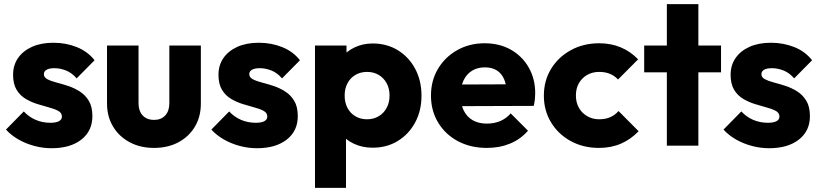

<svg xmlns="http://www.w3.org/2000/svg" viewBox="-20 -707 3981 932"><path d="M230.5 12.5Q187.5 12.5 146 1.2Q104.5 -10 69.2 -30.2Q34 -50.5 9 -78L95.5 -166Q120 -139.5 153 -125.2Q186 -111 225 -111Q252 -111 266.2 -118.8Q280.5 -126.5 280.5 -141Q280.5 -159 263.2 -168.5Q246 -178 219 -185.2Q192 -192.5 162 -201.8Q132 -211 104.8 -227Q77.5 -243 60.5 -271.2Q43.5 -299.5 43.5 -344Q43.5 -390.5 67.5 -425.2Q91.5 -460 135.5 -479.8Q179.5 -499.5 239 -499.5Q300.5 -499.5 353.2 -478.2Q406 -457 439 -414.5L352 -326.5Q329 -353.5 300.5 -364.8Q272 -376 244.5 -376Q218.5 -376 205.8 -368.2Q193 -360.5 193 -347Q193 -331.5 210 -322.5Q227 -313.5 254 -306.5Q281 -299.5 310.8 -289.8Q340.5 -280 367.5 -262.8Q394.5 -245.5 411.5 -217Q428.5 -188.5 428.5 -143Q428.5 -71.5 375 -29.5Q321.5 12.5 230.5 12.5Z M727.5 11Q661.2 11 609.6 -16.5Q558 -44 528.8 -92.7Q499.5 -141.3 499.5 -204.4V-486H652.5V-206Q652.5 -180.9 661.4 -162.8Q670.4 -144.7 687.4 -134.8Q704.5 -125 727.7 -125Q762 -125 782 -146.5Q802 -168.1 802 -206V-486H955V-204.5Q955 -140.5 926 -92Q897 -43.5 845.8 -16.2Q794.6 11 727.5 11Z M1227.5 12.5Q1184.5 12.5 1143 1.2Q1101.5 -10 1066.2 -30.2Q1031 -50.5 1006 -78L1092.5 -166Q1117 -139.5 1150 -125.2Q1183 -111 1222 -111Q1249 -111 1263.2 -118.8Q1277.5 -126.5 1277.5 -141Q1277.5 -159 1260.2 -168.5Q1243 -178 1216 -185.2Q1189 -192.5 1159 -201.8Q1129 -211 1101.8 -227Q1074.5 -243 1057.5 -271.2Q1040.5 -299.5 1040.5 -344Q1040.5 -390.5 1064.5 -425.2Q1088.5 -460 1132.5 -479.8Q1176.5 -499.5 1236 -499.5Q1297.5 -499.5 1350.2 -478.2Q1403 -457 1436 -414.5L1349 -326.5Q1326 -353.5 1297.5 -364.8Q1269 -376 1241.5 -376Q1215.5 -376 1202.8 -368.2Q1190 -360.5 1190 -347Q1190 -331.5 1207 -322.5Q1224 -313.5 1251 -306.5Q1278 -299.5 1307.8 -289.8Q1337.5 -280 1364.5 -262.8Q1391.5 -245.5 1408.5 -217Q1425.5 -188.5 1425.5 -143Q1425.5 -71.5 1372 -29.5Q1318.5 12.5 1227.5 12.5Z M1789 10Q1739.5 10 1698.5 -9Q1657.5 -28 1631.8 -61.5Q1606 -95 1602 -138V-343Q1606 -386 1632 -420.8Q1658 -455.5 1698.9 -475.8Q1739.9 -496 1789 -496Q1858 -496 1911.5 -463Q1965 -430 1995.5 -372.8Q2026 -315.5 2026 -242.5Q2026 -170 1995.5 -113Q1965 -56 1911.5 -23Q1858 10 1789 10ZM1761.3 -128Q1793.7 -128 1818.3 -142.8Q1843 -157.5 1857 -183.5Q1871 -209.6 1871 -243.2Q1871 -277 1857 -302.8Q1843 -328.5 1818.5 -343.2Q1793.9 -358 1762 -358Q1730 -358 1705.3 -343.4Q1680.5 -328.8 1666.8 -302.9Q1653 -277 1653 -243.1Q1653 -209.5 1666.5 -183.5Q1680 -157.5 1704.8 -142.8Q1729.5 -128 1761.3 -128ZM1509 205V-486H1662V-361.2L1636.5 -243L1659.5 -125V205Z M2343.5 11Q2264.5 11 2203.2 -21.5Q2142 -54 2107 -111.8Q2072 -169.5 2072 -243Q2072 -316 2106.2 -373.2Q2140.5 -430.5 2199.8 -463.8Q2259 -497 2332.5 -497Q2404.5 -497 2459.8 -465.8Q2515 -434.5 2546.5 -379.5Q2578 -324.5 2578 -254Q2578 -240.5 2576.5 -226Q2575 -211.5 2571 -193L2152 -191.5V-296.5L2506 -298L2440 -253.5Q2439 -295.5 2426.8 -323.2Q2414.5 -351 2391.2 -365.5Q2368 -380 2333.5 -380Q2297.5 -380 2271 -363.5Q2244.5 -347 2230.2 -316.8Q2216 -286.5 2216 -244Q2216 -201 2231.2 -170.2Q2246.5 -139.5 2275 -123.2Q2303.5 -107 2343 -107Q2379 -107 2408 -119.2Q2437 -131.5 2459 -156.5L2543 -72.5Q2507 -31 2456 -10Q2405 11 2343.5 11Z M2887 11Q2811.5 11 2750.8 -22Q2690 -55 2655 -112.8Q2620 -170.5 2620 -242.5Q2620 -315.5 2655.2 -373Q2690.5 -430.5 2751.5 -463.8Q2812.5 -497 2888.5 -497Q2945.5 -497 2993 -477.2Q3040.5 -457.5 3077.5 -419L2980 -321Q2963 -339.5 2940.2 -348.8Q2917.5 -358 2888.5 -358Q2856 -358 2830.5 -343.5Q2805 -329 2790.2 -303.5Q2775.5 -278 2775.5 -243.5Q2775.5 -209.5 2790.2 -183.5Q2805 -157.5 2830.8 -142.8Q2856.5 -128 2888.5 -128Q2919 -128 2942.2 -138.2Q2965.5 -148.5 2982.5 -168L3080 -70Q3041.5 -30 2993.8 -9.5Q2946 11 2887 11Z M3217 0V-687H3370V0ZM3107 -356V-486H3480V-356Z M3713.5 12.5Q3670.5 12.5 3629 1.2Q3587.5 -10 3552.2 -30.2Q3517 -50.5 3492 -78L3578.5 -166Q3603 -139.5 3636 -125.2Q3669 -111 3708 -111Q3735 -111 3749.2 -118.8Q3763.5 -126.5 3763.5 -141Q3763.5 -159 3746.2 -168.5Q3729 -178 3702 -185.2Q3675 -192.5 3645 -201.8Q3615 -211 3587.8 -227Q3560.5 -243 3543.5 -271.2Q3526.5 -299.5 3526.5 -344Q3526.5 -390.5 3550.5 -425.2Q3574.5 -460 3618.5 -479.8Q3662.5 -499.5 3722 -499.5Q3783.5 -499.5 3836.2 -478.2Q3889 -457 3922 -414.5L3835 -326.5Q3812 -353.5 3783.5 -364.8Q3755 -376 3727.5 -376Q3701.5 -376 3688.8 -368.2Q3676 -360.5 3676 -347Q3676 -331.5 3693 -322.5Q3710 -313.5 3737 -306.5Q3764 -299.5 3793.8 -289.8Q3823.5 -280 3850.5 -262.8Q3877.5 -245.5 3894.5 -217Q3911.5 -188.5 3911.5 -143Q3911.5 -71.5 3858 -29.5Q3804.5 12.5 3713.5 12.5Z"/></svg>

Font: Marine Company Thin
Style: Regular
Weight: 100
Designer: Rodrigo Fuenzalida
Foundry: fragTYPE
Version: Version 1.000